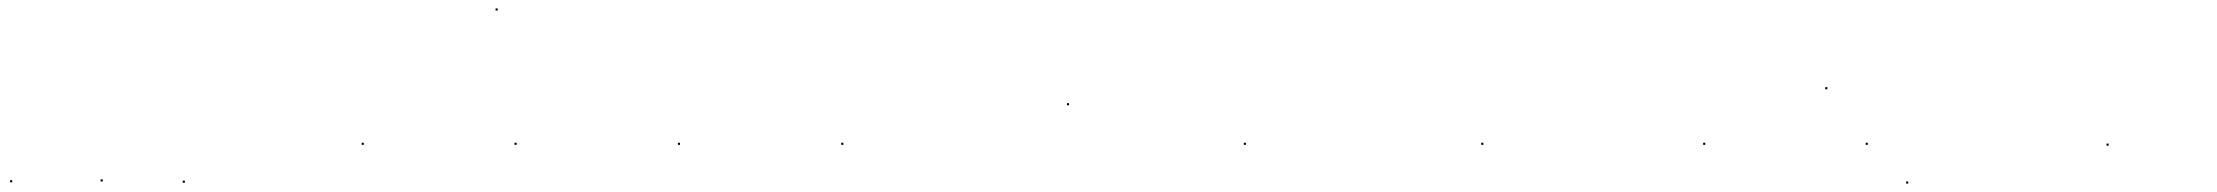

<svg xmlns="http://www.w3.org/2000/svg" viewBox="-20 -419 5266 456"><path d="M4 14V9H9V14ZM219 12V7H224V12ZM414 15V10H419V15Z M839 -75V-80H844V-75ZM1157 -394V-399H1162V-394Z M1202 -75V-80H1207V-75Z M1590 -75V-80H1595V-75Z M1978 -75V-80H1983V-75Z M2514 -169V-174H2519V-169Z M2934 -75V-80H2939V-75Z M3498 -75V-80H3503V-75Z M4025 -75V-80H4030V-75ZM4315 -207V-212H4320V-207Z M4411 -75V-80H4416V-75ZM4507 17V12H4512V17Z M4983 -73V-78H4988V-73Z"/></svg>

Font: FRB American Cursive Just Beginnings
Style: Italic
Weight: 400
Italic angle: -25°
Version: Version 2.0;Modular Font Editor K font №1